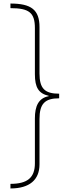

<svg xmlns="http://www.w3.org/2000/svg" viewBox="-20 -820 384 1084"><path d="M39 -800V-774C145 -774 177 -748 177 -661V-401C177 -326 198 -292 255 -279V-277C197 -266 177 -220 177 -152V102C177 183 135 218 39 218V244C147 244 203 195 203 108V-148C203 -234 233 -265 314 -265V-291C233 -291 203 -320 203 -405V-667C203 -765 156 -800 39 -800Z"/></svg>

Font: Noto Sans Malayalam Thin
Style: Regular
Weight: 100
Designer: Jelle Bosma - Monotype Design Team
Foundry: Monotype Imaging Inc.
Version: Version 2.104